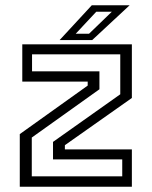

<svg xmlns="http://www.w3.org/2000/svg" viewBox="-20 -708 575 728"><path d="M100.5 -39.5H443.5V-103.5H181V-170L436 -350.5V-502H101.5V-437.5H357V-369.5L100.5 -186.5ZM55 0V-199.5L312.5 -383.5V-398.5H64.5V-540H480V-336.5L226 -157.5V-141.5H480V0ZM206 -556 328 -688H471.5L329.5 -556ZM267 -580H317.5L404 -663.5H345Z"/></svg>

Font: Tourney Thin
Style: Regular
Weight: 400
Version: Version 1.015